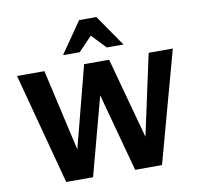

<svg xmlns="http://www.w3.org/2000/svg" viewBox="-95 -1018 1174 1119"><g transform="rotate(-10 492.0 -458.0)"><path d="M615 0 437 -658H577L746 -38H677L811 -658H954L774 0ZM207 0 32 -658H194L335 -38H268L429 -658H542L366 0ZM576 -731 472 -840 445 -916H547L675 -731ZM317 -731 445 -916H547L521 -841L416 -731Z"/></g></svg>

Font: Ysabeau SC ExtraBold
Style: Regular
Weight: 800
Designer: Christian Thalmann (Catharsis Fonts)
Version: Version 2.001;gftools[0.9.30]; featfreeze: smcp